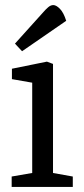

<svg xmlns="http://www.w3.org/2000/svg" viewBox="-20 -737 331 757"><path d="M26 0V-41L107 -55V-411L27 -425V-466L165 -494L189 -485V-55L267 -41V0ZM67 -535 39 -565 148 -686Q160 -700 170 -708.5Q180 -717 190 -717Q202 -717 216.5 -702Q231 -687 241 -655Z"/></svg>

Font: Faustina Light
Style: Regular
Weight: 400
Version: Version 1.200